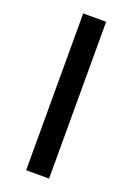

<svg xmlns="http://www.w3.org/2000/svg" viewBox="-135 -742 548 794"><g transform="rotate(20 138.5 -345.0)"><path d="M88 0V-690H189V0Z"/></g></svg>

Font: Oxanium ExtraLight Medium
Style: Regular
Weight: 500
Version: Version 2.000